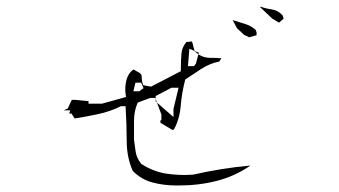

<svg xmlns="http://www.w3.org/2000/svg" viewBox="-20 -714 1040 589"><path d="M528.8 -145Q590.3 -145 645.3 -159.2Q700.2 -173.3 746.6 -205.1V-206.1Q658.2 -197.8 572.3 -178.2Q557.6 -177.2 546.9 -177.2Q536.1 -177.2 527.3 -177.7Q507.3 -178.7 488.3 -181.6Q448.2 -188.5 413.1 -211.4Q398.4 -230.5 396 -249.5Q394 -266.6 391.1 -285.6V-342.8Q391.1 -372.6 401.4 -396.5L402.8 -399.4L440.9 -413.6H442.4H451.2H456.1L475.1 -362.8V-361.3V-345.2H472.2V-337.4L508.8 -315.4L513.7 -316.9Q531.2 -349.6 534.4 -389.4Q537.6 -429.2 548.3 -470.2L598.6 -503.4Q624 -519.5 652.8 -525.4L659.2 -535.2Q643.6 -536.6 625 -536.6Q598.6 -536.6 579.1 -555.2L577.6 -556.6Q573.7 -567.4 572.3 -575.2Q570.8 -583 568.4 -586.9L551.8 -585Q538.1 -568.8 536.6 -549.3Q534.7 -525.9 534.7 -500V-495.6L443.4 -448.2L419.4 -452.6L418 -456.5Q414.6 -466.8 414.6 -479.5Q414.6 -484.9 411.1 -487.8L407.7 -490.7L389.2 -501Q374 -490.2 368.2 -469.7Q364.3 -454.6 364.3 -439.9Q364.3 -431.2 365.7 -422.9L366.7 -416.5L293 -396H251.5V-404.3L250 -403.8L211.4 -407.7H200.2L188 -381.3L175.3 -375.5H195.3L192.4 -365.7H199.2L209 -350.6Q246.1 -356.4 280.3 -363.8Q315.9 -371.1 351.1 -388.2H365.2Q368.7 -331.1 368.7 -281.5Q368.7 -231.9 387.2 -189.9Q412.6 -163.6 447.5 -154.3Q482.4 -145 520.5 -145Q524.4 -145 528.8 -145ZM457.5 -406.2V-415V-419.4L505.9 -444.8H507.8H518.6H527.8L512.2 -379.9V-371.1V-355L457.5 -402.8ZM408.2 -434.1H389.2L395.5 -460.4H413.1L420.4 -443.4L413.1 -438.5ZM564.5 -511.2H556.6L561 -564.5L589.8 -552.2L581.1 -519L575.2 -511.2ZM767.1 -606V-614.7L764.2 -622.6Q749.5 -635.3 730.7 -640.9Q711.9 -646.5 693.8 -652.3L707 -627.4L729 -606.9L744.6 -599.6ZM814.9 -657.2 835.9 -644.5 850.1 -656.7 847.2 -666.5Q832.5 -682.6 814.2 -685.1Q795.9 -687.5 778.8 -693.8L778.3 -691.9Z"/></svg>

Font: Bakudai
Style: ExtraLight
Weight: 200
Version: Version 1.48